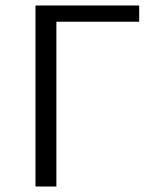

<svg xmlns="http://www.w3.org/2000/svg" viewBox="-20 -678 554 698"><path d="M109 -658H486V-599H185V0H109Z"/></svg>

Font: QiushuiShotai Bright
Style: Regular
Weight: 400
Designer: Christian Thalmann (Catharsis Fonts)
Version: Version 1.250;